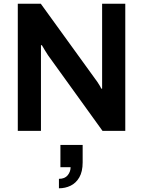

<svg xmlns="http://www.w3.org/2000/svg" viewBox="-20 -706 772 1036"><path d="M76 0V-686H200L493 -281Q498 -275 505 -264.5Q512 -254 518 -244Q524 -234 526 -228H531Q531 -242 531 -255Q531 -268 531 -281V-686H656V0H533L239 -408Q231 -420 220.5 -437.5Q210 -455 206 -462H201Q201 -449 201 -435.5Q201 -422 201 -408V0ZM298 310V259Q330 259 345.5 239.5Q361 220 361 196H306V76H426V170Q426 220 408 251Q390 282 361 296Q332 310 298 310Z"/></svg>

Font: Archivo SemiBold SemiBold
Style: Regular
Weight: 600
Version: Version 2.001